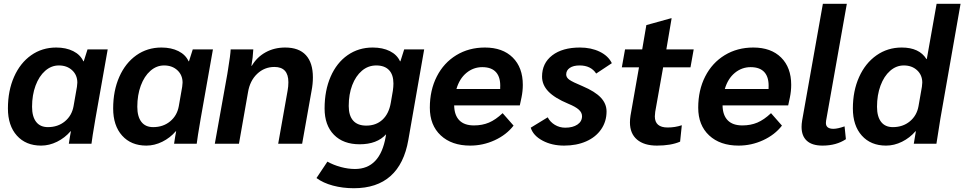

<svg xmlns="http://www.w3.org/2000/svg" viewBox="-20 -762 5113 1018"><path d="M22 -187Q22 -281 54.5 -354.5Q87 -428 145 -469Q203 -510 278 -510Q330 -510 368 -491Q406 -472 422 -437H424L444 -500H551L486 -133Q468 -28 465 0H345Q351 -41 356 -66H354Q324 -31 282.5 -10.5Q241 10 198 10Q117 10 69.5 -43Q22 -96 22 -187ZM370 -199 388 -302Q390 -316 390 -324Q390 -364 362.5 -389.5Q335 -415 292 -415Q252 -415 219.5 -386.5Q187 -358 168.5 -308Q150 -258 150 -196Q150 -144 171.5 -116Q193 -88 234 -88Q287 -88 324 -118.5Q361 -149 370 -199Z M580 -187Q580 -281 612.5 -354.5Q645 -428 703 -469Q761 -510 836 -510Q888 -510 926 -491Q964 -472 980 -437H982L1002 -500H1109L1044 -133Q1026 -28 1023 0H903Q909 -41 914 -66H912Q882 -31 840.5 -10.5Q799 10 756 10Q675 10 627.5 -43Q580 -96 580 -187ZM928 -199 946 -302Q948 -316 948 -324Q948 -364 920.5 -389.5Q893 -415 850 -415Q810 -415 777.5 -386.5Q745 -358 726.5 -308Q708 -258 708 -196Q708 -144 729.5 -116Q751 -88 792 -88Q845 -88 882 -118.5Q919 -149 928 -199Z M1185 -368 1189 -393Q1202 -472 1203 -500H1323Q1321 -457 1313 -413H1315Q1342 -459 1388 -484.5Q1434 -510 1492 -510Q1565 -510 1602 -469.5Q1639 -429 1639 -352Q1639 -317 1632 -281L1582 0H1455L1505 -282Q1509 -303 1509 -326Q1509 -407 1435 -407Q1382 -407 1343.5 -370.5Q1305 -334 1295 -273L1247 0H1119Z M2229 -500 2145 -20Q2123 107 2050.5 171.5Q1978 236 1856 236Q1797 236 1745 222Q1693 208 1658 182L1716 95Q1748 113 1787 123.5Q1826 134 1862 134Q1995 134 2025 -37L2027 -50Q1979 3 1887 3Q1800 3 1750.5 -47.5Q1701 -98 1701 -187Q1701 -282 1733 -355.5Q1765 -429 1823 -469.5Q1881 -510 1956 -510Q2009 -510 2047 -491Q2085 -472 2101 -437H2103L2123 -500ZM2066 -319Q2066 -366 2042.5 -390.5Q2019 -415 1975 -415Q1932 -415 1899 -387Q1866 -359 1847.5 -310.5Q1829 -262 1829 -200Q1829 -149 1852.5 -122.5Q1876 -96 1922 -96Q1974 -96 2008 -127.5Q2042 -159 2052 -217L2063 -281Q2066 -302 2066 -319Z M2752 -312Q2752 -279 2745 -245L2736 -203H2388Q2389 -151 2415.5 -124Q2442 -97 2493 -97Q2537 -97 2572.5 -112Q2608 -127 2645 -162L2703 -96Q2665 -47 2603 -18.5Q2541 10 2473 10Q2375 10 2317 -44Q2259 -98 2259 -191Q2259 -284 2296 -356.5Q2333 -429 2399.5 -469.5Q2466 -510 2551 -510Q2645 -510 2698.5 -457Q2752 -404 2752 -312ZM2537 -406Q2490 -406 2453 -375.5Q2416 -345 2400 -290H2632V-296Q2635 -350 2611 -378Q2587 -406 2537 -406Z M2794 -85 2884 -140Q2897 -115 2922 -100Q2947 -85 2977 -85Q3017 -85 3041.5 -101.5Q3066 -118 3066 -146Q3066 -165 3049 -180.5Q3032 -196 2993 -212Q2921 -242 2887.5 -277Q2854 -312 2854 -356Q2854 -427 2908 -468.5Q2962 -510 3055 -510Q3114 -510 3159.5 -488Q3205 -466 3224 -427L3141 -372Q3113 -415 3053 -415Q3020 -415 3001 -402Q2982 -389 2982 -367Q2982 -351 2999 -339Q3016 -327 3069 -305Q3135 -277 3165.5 -244.5Q3196 -212 3196 -171Q3196 -118 3167.5 -76.5Q3139 -35 3088 -12.5Q3037 10 2971 10Q2906 10 2856.5 -16.5Q2807 -43 2794 -85Z M3320 -113Q3320 -130 3323 -149L3368 -405H3277L3294 -500H3385L3407 -629L3537 -665H3541L3513 -500H3658L3641 -405H3496L3454 -169Q3452 -151 3452 -145Q3452 -86 3520 -86Q3559 -86 3595 -98L3586 -11Q3538 10 3463 10Q3395 10 3357.5 -22Q3320 -54 3320 -113Z M4175 -312Q4175 -279 4168 -245L4159 -203H3811Q3812 -151 3838.5 -124Q3865 -97 3916 -97Q3960 -97 3995.5 -112Q4031 -127 4068 -162L4126 -96Q4088 -47 4026 -18.5Q3964 10 3896 10Q3798 10 3740 -44Q3682 -98 3682 -191Q3682 -284 3719 -356.5Q3756 -429 3822.5 -469.5Q3889 -510 3974 -510Q4068 -510 4121.5 -457Q4175 -404 4175 -312ZM3960 -406Q3913 -406 3876 -375.5Q3839 -345 3823 -290H4055V-296Q4058 -350 4034 -378Q4010 -406 3960 -406Z M4230 -89Q4230 -105 4233 -123L4343 -742H4470L4360 -122Q4359 -118 4359 -110Q4359 -79 4399 -79Q4421 -79 4458 -92L4465 -24Q4414 10 4341 10Q4286 10 4258 -15.5Q4230 -41 4230 -89Z M4502 -187Q4502 -280 4535 -353.5Q4568 -427 4627 -468.5Q4686 -510 4761 -510Q4854 -510 4892 -449H4894L4946 -742H5073L4966 -133L4955 -63Q4946 -7 4945 0H4825Q4831 -39 4836 -66H4834Q4804 -31 4762.5 -10.5Q4721 10 4678 10Q4597 10 4549.5 -43Q4502 -96 4502 -187ZM4850 -199 4868 -302Q4870 -316 4870 -324Q4870 -364 4842.5 -389.5Q4815 -415 4772 -415Q4732 -415 4699.5 -386.5Q4667 -358 4648.5 -308Q4630 -258 4630 -196Q4630 -144 4651.5 -116Q4673 -88 4714 -88Q4767 -88 4804 -118.5Q4841 -149 4850 -199Z"/></svg>

Font: Sarabun
Style: Bold Italic
Weight: 700
Italic angle: -10°
Designer: Suppakit Chalermlarp | Katatrad Co.,Ltd.
Foundry: Cadson Demak Co.,Ltd.
Version: Version 1.000; ttfautohint (v1.6)